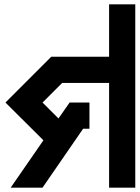

<svg xmlns="http://www.w3.org/2000/svg" viewBox="-20 -740 640 880"><path d="M480 -720H600V120H480V-360H265L175 -270L248 -197L299 -270H390V-150H361L175 120H29L179 -97L5 -270L215 -480H480Z"/></svg>

Font: SOV_raksil
Style: Book
Weight: 400
Version: Version 1.00